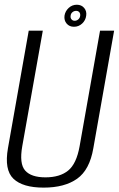

<svg xmlns="http://www.w3.org/2000/svg" viewBox="-20 -808 514 832"><path d="M169 5Q78.5 5 38.2 -33.5Q-2 -72 14.5 -166L104.5 -675H165.5L76.5 -174.5Q63 -98.5 89 -69Q115 -39.5 177 -39.5Q239.5 -39.5 275.5 -69Q311.5 -98.5 325 -174.5L413.5 -675H474.5L384.5 -166Q368.5 -72 314.2 -33.5Q260 5 169 5ZM300.5 -692Q280.5 -692 268.8 -705.8Q257 -719.5 259.5 -740Q262.5 -759.5 277.5 -773.5Q292.5 -787.5 313 -787.5Q333 -787.5 344.8 -773.5Q356.5 -759.5 353.5 -740Q351 -720 336 -706Q321 -692 300.5 -692ZM303.5 -718Q312.5 -718 319.5 -724.2Q326.5 -730.5 327.5 -740Q328.5 -749.5 323.5 -755.2Q318.5 -761 310 -761Q301 -761 294 -755.2Q287 -749.5 286 -740Q284.5 -730.5 289.8 -724.2Q295 -718 303.5 -718Z"/></svg>

Font: Anybody Light
Style: Italic
Weight: 300
Italic angle: -10°
Designer: Tyler Finck
Foundry: Etcetera Type Company
Version: Version 1.010; ttfautohint (v1.8.3) -l 8 -r 50 -G 200 -x 14 